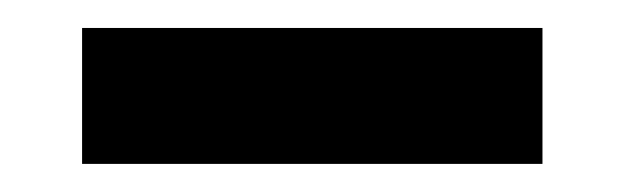

<svg xmlns="http://www.w3.org/2000/svg" viewBox="-20 -325 449 138"><path d="M369.9 -207.2V-304.9H39V-207.2Z"/></svg>

Font: Diatome Awesome Semibold
Style: Regular
Weight: 400
Designer: 15.100.17
Foundry: 15.100.17
Version: Version 1.005;Fontself Maker 3.5.8